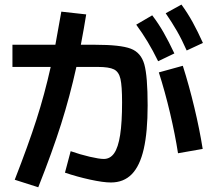

<svg xmlns="http://www.w3.org/2000/svg" viewBox="-20 -793 904 821"><path d="M196.8 -506.8H33.2V-601.6H216.8Q227.5 -658.7 242.2 -743.2L348.6 -731.4Q339.4 -673.3 325.7 -601.6H387.7Q494.6 -601.6 538.8 -585Q583 -568.4 597.2 -517.6Q611.3 -466.8 611.3 -342.8Q611.3 -228.5 594.7 -156Q578.1 -83.5 543.5 -48.1Q508.8 -12.7 454.1 -12.7Q421.4 -12.7 365.5 -24.9Q309.6 -37.1 257.8 -54.7L282.2 -146.5Q322.8 -132.3 363.5 -122.8Q404.3 -113.3 423.8 -113.3Q451.2 -113.3 468.3 -137.9Q485.4 -162.6 493.7 -215.8Q502 -269 502 -355.5Q502 -425.3 495.1 -455.6Q488.3 -485.8 467.3 -496.3Q446.3 -506.8 398.4 -506.8H306.6Q278.8 -380.9 241.2 -262.2Q203.6 -143.6 143.6 7.8L43 -24.4Q101.1 -173.3 135.7 -281Q170.4 -388.7 196.8 -506.8ZM659.2 -483.4 761.7 -511.7Q788.6 -427.2 811 -333.5Q833.5 -239.7 846.7 -156.2L741.2 -137.7Q729 -216.8 707.3 -309.1Q685.5 -401.4 659.2 -483.4ZM562.5 -687.5 630.9 -727.5Q657.7 -692.4 679.7 -653.8Q701.7 -615.2 725.6 -564.5L656.2 -531.2Q633.8 -577.1 611.3 -614.3Q588.9 -651.4 562.5 -687.5ZM688.5 -736.3 755.9 -773.4Q782.2 -737.3 804 -697.8Q825.7 -658.2 847.7 -609.4L778.3 -577.1Q757.8 -623.5 736.3 -660.9Q714.8 -698.2 688.5 -736.3Z"/></svg>

Font: Pretendard GOV SemiBold
Style: Regular
Weight: 600
Designer: Base glyphs from Inter by Rasmus Andersson; Hangeul glyphs from Noto Sans CJK(Source Han Sans) by Jang Soo-young and Kan
Foundry: Kil Hyung-jin
Version: Version 1.309